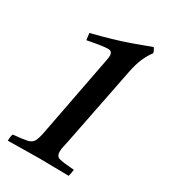

<svg xmlns="http://www.w3.org/2000/svg" viewBox="-161 -710 693 789"><g transform="rotate(30 186.0 -315.5)"><path d="M343 -609Q328 -590 315.5 -562Q303 -534 295 -493L221 -119Q217 -102 214.5 -89.5Q212 -77 212 -67Q212 -45 228.5 -40Q245 -35 300 -31Q299 -24 297.5 -15Q296 -6 294 1Q265 1 227 0Q189 -1 154 -1Q117 -1 75 0Q33 1 5 1Q5 -6 6 -15Q7 -24 10 -31Q55 -35 75.5 -39.5Q96 -44 104 -59Q112 -74 118 -107L191 -488Q194 -503 194 -512Q194 -520 189.5 -526Q185 -532 173 -532Q150 -532 78 -518Q76 -532 74 -550Q126 -563 167 -575Q208 -587 247.5 -601Q287 -615 332 -632Q340 -622 343 -609Z"/></g></svg>

Font: Tiro Tamil
Style: Italic
Weight: 400
Italic angle: -11°
Designer: Tamil: Fernando Mello & Fiona Ross, assisted by Kaja Sojewska. Latin: John Hudson with Paul Hanslow, assisted by Kaja So
Foundry: Tiro Typeworks Ltd.
Version: Version 1.52